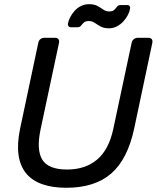

<svg xmlns="http://www.w3.org/2000/svg" viewBox="-20 -879 742 909"><path d="M293.7 10Q229.7 10 181.4 -6.5Q133.2 -23 104.5 -57.3Q75.8 -91.6 68 -144.3Q60.1 -197.1 75.1 -269.7L161.3 -676.3Q163.3 -687.3 171.2 -693.6Q179.1 -700 189.3 -700H240.6Q251.6 -700 256.5 -693.6Q261.4 -687.3 259.4 -676.3L172.4 -268Q151.4 -170.1 180.1 -123.2Q208.8 -76.4 297.8 -76.4Q383.6 -76.4 439.4 -123.2Q495.2 -170.1 516.2 -268L603.2 -676.3Q605.2 -687.3 613.5 -693.6Q621.8 -700 631.9 -700H683.3Q693.5 -700 698.4 -693.6Q703.2 -687.3 701.2 -676.3L615.1 -269.7Q584.2 -125.3 506.6 -57.6Q428.9 10 293.7 10ZM496.2 -745Q471.9 -745 456.5 -753.6Q441.1 -762.2 428.4 -770.8Q415.7 -779.4 400.6 -779.4Q384.8 -779.4 377.1 -772.3Q369.4 -765.2 363.7 -757.6Q357.9 -750 346.9 -750H314.9Q307.9 -750 304.2 -755.1Q300.5 -760.2 301.5 -766.4Q303.9 -780.9 312.3 -797.3Q320.6 -813.6 333.3 -827.8Q346.1 -842.1 363.7 -850.6Q381.3 -859.2 401.2 -859.2Q426.3 -859.2 441.7 -850.6Q457.2 -842 469.5 -833.4Q481.9 -824.8 496.8 -824.8Q513.4 -824.8 521.1 -832.4Q528.8 -840 534.2 -847.5Q539.6 -855 550.6 -855H582.6Q590.7 -855 593.9 -849.9Q597.1 -844.8 595.9 -838.4Q593.6 -823.9 585.2 -807.6Q576.8 -791.4 563.6 -777.2Q550.4 -762.9 533.2 -754Q516.1 -745 496.2 -745Z"/></svg>

Font: Rubik Light
Style: Italic
Weight: 300
Italic angle: -12°
Designer: Hubert and Fischer
Foundry: Hubert and Fischer
Version: Version 2.300;gftools[0.9.30]